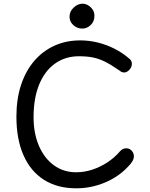

<svg xmlns="http://www.w3.org/2000/svg" viewBox="-20 -999 811 1041"><path d="M681 -681Q687 -677 691 -669.5Q695 -662 695 -654Q695 -641 688.5 -630Q682 -619 672.5 -612.5Q663 -606 653 -606Q642 -606 634 -612Q626 -618 618 -623Q579 -650 547.5 -665.5Q516 -681 483.5 -687.5Q451 -694 408 -694Q334 -694 278.5 -654.5Q223 -615 192.5 -541Q162 -467 162 -363Q162 -276 191 -208.5Q220 -141 272 -103Q324 -65 393 -65Q437 -65 480 -79Q523 -93 562 -118.5Q601 -144 630 -178Q638 -187 646.5 -191Q655 -195 665 -195Q676 -195 685 -189.5Q694 -184 700 -174Q706 -164 706 -152Q706 -139 698 -125Q690 -111 673 -94Q621 -39 547 -8.5Q473 22 393 22Q291 22 218.5 -24Q146 -70 107.5 -157Q69 -244 69 -367Q69 -462 94 -538Q119 -614 165 -668Q211 -722 274.5 -751Q338 -780 415 -780Q463 -780 510 -768.5Q557 -757 600.5 -735Q644 -713 681 -681ZM426 -844Q399 -844 378 -862.5Q357 -881 357 -909Q357 -937 379.5 -958Q402 -979 427 -979Q443 -979 457.5 -970.5Q472 -962 482 -947.5Q492 -933 492 -913Q492 -883 472 -863.5Q452 -844 426 -844Z"/></svg>

Font: Playpen Sans
Style: Regular
Weight: 400
Designer: Laura Meseguer, Veronika Burian, José Scaglione, Kostas Bartsokas, Vera Evstafieva, Tom Grace, Yorlmar Campos
Foundry: TypeTogether
Version: Version 2.000